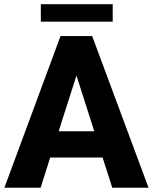

<svg xmlns="http://www.w3.org/2000/svg" viewBox="-20 -880 716 900"><path d="M506.3 0 460.9 -141.6H215.3L170.4 0H0.5L263.7 -710.9H412.1L676.3 0ZM254.9 -264.6H421.9L338.4 -525.9ZM508.3 -860.4V-778.3H171.4V-860.4Z"/></svg>

Font: Vazirmatn RD UI ExtraBold
Style: Regular
Weight: 800
Designer: Saber Rastikerdar
Foundry: Saber Rastikerdar
Version: Version 33.003